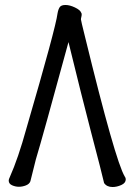

<svg xmlns="http://www.w3.org/2000/svg" viewBox="-20 -737 540 771"><path d="M432 14Q409 14 398 -2Q390 -38 344 -213Q309 -347 255 -568Q151 -186 124 -97L102 -9Q98 2 84 7.5Q70 13 56 13Q42 13 28.5 7Q15 1 15 -12Q15 -17 19 -25Q53 -101 86 -221Q204 -626 211 -683Q214 -700 220 -708.5Q226 -717 243 -717Q260 -717 281 -707Q302 -697 306 -686Q308 -684 308 -679Q308 -674 306.5 -668.5Q305 -663 305 -659Q305 -655 321 -591Q443 -91 481 -28Q485 -23 485 -17Q485 -2 467 6Q449 14 432 14Z"/></svg>

Font: LXGW WenKai Mono Medium
Style: Regular
Weight: 500
Monospace: yes
Designer: LXGW / Fontworks Inc.
Foundry: LXGW / Fontworks Inc.
Version: Version 1.520; June 14, 2025